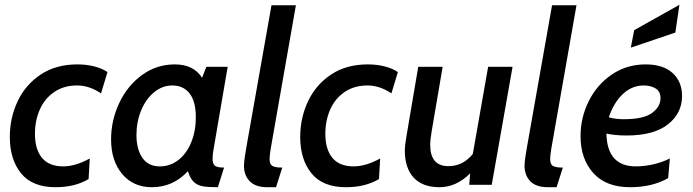

<svg xmlns="http://www.w3.org/2000/svg" viewBox="-20 -772 2893 802"><path d="M21 -200Q21 -280 54 -349.5Q87 -419 150.5 -461Q214 -503 303 -503Q342 -503 374.5 -494.5Q407 -486 429 -471L402 -382Q353 -415 302 -415Q247 -415 207 -388Q167 -361 146.5 -315Q126 -269 126 -213Q126 -148 155.5 -112.5Q185 -77 244 -77Q295 -77 355 -110L350 -24Q293 10 212 10Q115 10 68 -48Q21 -106 21 -200Z M444 -190Q444 -269 478 -341.5Q512 -414 573 -458.5Q634 -503 710 -503Q789 -503 824 -447L842 -493H931L872 -148Q868 -127 868 -109Q868 -87 878 -79.5Q888 -72 916 -72L890 10Q849 10 826.5 6Q804 2 789 -12.5Q774 -27 765 -57Q703 10 614 10Q537 10 490.5 -45Q444 -100 444 -190ZM798 -282Q798 -348 772 -381.5Q746 -415 700 -415Q658 -415 623.5 -386.5Q589 -358 569.5 -310.5Q550 -263 550 -208Q550 -149 574.5 -113Q599 -77 648 -77Q691 -77 725.5 -104Q760 -131 779 -178Q798 -225 798 -282Z M999 -80Q999 -94 1003.5 -123Q1008 -152 1010 -162L1114 -750H1216L1111 -152Q1106 -120 1106 -109Q1106 -86 1117.5 -79Q1129 -72 1159 -72L1133 10H1097Q1047 10 1023 -15Q999 -40 999 -80Z M1234 -200Q1234 -280 1267 -349.5Q1300 -419 1363.5 -461Q1427 -503 1516 -503Q1555 -503 1587.5 -494.5Q1620 -486 1642 -471L1615 -382Q1566 -415 1515 -415Q1460 -415 1420 -388Q1380 -361 1359.5 -315Q1339 -269 1339 -213Q1339 -148 1368.5 -112.5Q1398 -77 1457 -77Q1508 -77 1568 -110L1563 -24Q1506 10 1425 10Q1328 10 1281 -48Q1234 -106 1234 -200Z M1671 -143Q1671 -166 1679 -210L1727 -493H1829L1783 -223Q1777 -188 1777 -167Q1777 -78 1853 -78Q1914 -78 1955 -129L2019 -493H2121L2034 0H1940L1944 -48Q1886 10 1816 10Q1745 10 1708 -30Q1671 -70 1671 -143Z M2171 -80Q2171 -94 2175.5 -123Q2180 -152 2182 -162L2286 -750H2388L2283 -152Q2278 -120 2278 -109Q2278 -86 2289.5 -79Q2301 -72 2331 -72L2305 10H2269Q2219 10 2195 -15Q2171 -40 2171 -80Z M2405 -203Q2405 -281 2439.5 -350Q2474 -419 2536 -461Q2598 -503 2677 -503Q2750 -503 2789.5 -467Q2829 -431 2829 -371Q2829 -299 2770 -252.5Q2711 -206 2597 -206Q2550 -206 2513 -214Q2516 -77 2636 -77Q2671 -77 2708.5 -85.5Q2746 -94 2778 -110L2771 -28Q2704 10 2612 10Q2511 10 2458 -49.5Q2405 -109 2405 -203ZM2739 -362Q2739 -390 2718.5 -402.5Q2698 -415 2669 -415Q2620 -415 2582 -379.5Q2544 -344 2523 -282Q2551 -274 2585 -274Q2668 -274 2703.5 -300Q2739 -326 2739 -362ZM2629 -646 2818 -752 2801 -636 2615 -573Z"/></svg>

Font: Cabin Medium
Style: Italic
Weight: 500
Italic angle: -7°
Designer: Pablo Impallari
Foundry: Pablo Impallari. http://www.impallari.com Igino Marini. http://www.ikern.com
Version: Version 2.200